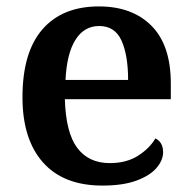

<svg xmlns="http://www.w3.org/2000/svg" viewBox="-20 -568 597 598"><path d="M299 10Q178 10 114 -62Q50 -134 50 -265Q50 -405 112 -476.5Q174 -548 288 -548Q392 -548 452 -487.5Q512 -427 512 -308V-259H182Q185 -155 220.5 -107.5Q256 -60 322 -60Q374 -60 410 -83Q446 -106 464 -137Q488 -125 488 -94Q488 -69 467.5 -45Q447 -21 405 -5.5Q363 10 299 10ZM379 -319Q379 -396 358.5 -441.5Q338 -487 289 -487Q242 -487 215 -444Q188 -401 184 -319Z"/></svg>

Font: Noto Serif NP Hmong SemiBold
Style: Regular
Weight: 600
Designer: Dalton Maag Ltd
Foundry: Dalton Maag Ltd
Version: Version 1.001; ttfautohint (v1.8.4.7-5d5b)